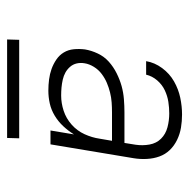

<svg xmlns="http://www.w3.org/2000/svg" viewBox="-16 -717 532 540"><g transform="rotate(90 250.0 -447.0)"><path d="M235 -317Q219 -317 203.5 -319Q188 -321 174 -326Q160 -331 147.5 -339.5Q135 -348 127.5 -360.5Q120 -373 118.5 -388.5Q117 -404 119 -420Q122 -438 130.5 -456Q139 -474 153.5 -487Q168 -500 186 -509Q204 -518 222 -523Q240 -528 259 -529.5Q278 -531 296 -531H382L387 -562Q390 -582 386.5 -601.5Q383 -621 370 -634Q357 -647 338 -652Q319 -657 299 -657Q283 -657 266.5 -654.5Q250 -652 234 -644.5Q218 -637 206 -623Q194 -609 190 -592H152Q156 -616 171.5 -637Q187 -658 209 -670.5Q231 -683 255 -688Q279 -693 302 -693Q321 -693 339 -690Q357 -687 373.5 -679Q390 -671 402 -658.5Q414 -646 420 -629.5Q426 -613 427 -594Q428 -575 425 -557L386 -323H347L358 -389Q348 -373 335 -359Q322 -345 305.5 -335Q289 -325 271 -321Q253 -317 235 -317ZM249 -353Q270 -353 291.5 -360Q313 -367 330.5 -382.5Q348 -398 357.5 -419Q367 -440 370 -461L376 -496H296Q282 -496 268 -495Q254 -494 240 -490.5Q226 -487 213 -481.5Q200 -476 188 -467Q176 -458 168 -445Q160 -432 158 -419Q156 -407 158.5 -396.5Q161 -386 168 -378Q175 -370 184 -365Q193 -360 204 -357.5Q215 -355 226 -354Q237 -353 249 -353ZM91 -201 92 -235H369L368 -201Z"/></g></svg>

Font: Iosevka Term Curly XLt Obl
Style: Regular
Weight: 200
Italic angle: -9°
Designer: Belleve Invis
Foundry: Belleve Invis
Version: Version 32.3.0